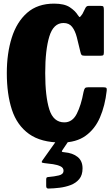

<svg xmlns="http://www.w3.org/2000/svg" viewBox="-20 -788 630 1085"><path d="M18.5 -375Q18.5 -486.5 46.5 -575.2Q74.5 -664 133.5 -715.8Q192.5 -767.5 285.5 -767.5Q343.5 -767.5 374.2 -747.2Q405 -727 420 -702.5Q428.5 -689 432.2 -692.2Q436 -695.5 446 -709.5L463.5 -744.5Q468 -751 471.8 -753Q475.5 -755 487.5 -755H546Q561 -755 564 -750.8Q567 -746.5 567 -731V-492.5Q567 -480 563.5 -476.5Q560 -473 546.5 -473H460.5Q445 -473 441 -477.5Q437 -482 434.5 -494Q424 -540 414.2 -577.2Q404.5 -614.5 387.5 -636.2Q370.5 -658 339 -658Q282 -658 258.8 -582Q235.5 -506 235.5 -375Q235.5 -244 258.5 -170.2Q281.5 -96.5 343.5 -96.5Q389 -96.5 413.8 -145Q438.5 -193.5 452 -268Q455.5 -284.5 460.2 -289.8Q465 -295 480 -295H561Q577 -295 580.8 -291Q584.5 -287 583 -275.5Q573.5 -190.5 545 -124.5Q516.5 -58.5 463.5 -20.5Q410.5 17.5 327.5 17.5Q211.5 17.5 143.8 -31.2Q76 -80 47.2 -168Q18.5 -256 18.5 -375ZM241 263V225.5Q241 217 245 214.5Q249 212 256.5 212Q287 209.5 313 203.2Q339 197 339 176.5Q339 160 321.8 151.8Q304.5 143.5 279.8 139.8Q255 136 232.5 134Q218 132.5 216.2 129.2Q214.5 126 219 119.5L298.5 7.5Q301.5 2.5 311 2.5H353.5Q365 2.5 367 4.5Q369 6.5 365 12.5L335 57Q328.5 65.5 329.8 68.5Q331 71.5 344.5 72.5Q391 76.5 418.8 99Q446.5 121.5 446.5 163.5Q446.5 201.5 427.8 224Q409 246.5 379.2 257.8Q349.5 269 316.2 273Q283 277 253.5 277.5Q241 278 241 263Z"/></svg>

Font: Besley* Condensed Heavy
Style: Regular
Weight: 800
Width: 3
Designer: Owen Earl
Foundry: indestructible type*
Version: Version 3.000; ttfautohint (v1.8.3)